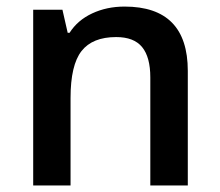

<svg xmlns="http://www.w3.org/2000/svg" viewBox="-20 -570 675 590"><path d="M557.1 0H441.9V-332Q441.9 -394.5 416.7 -425.3Q391.6 -456.1 336.9 -456.1Q264.2 -456.1 230.5 -413.1Q196.8 -370.1 196.8 -269V0H82V-540H171.9L188 -469.2H193.8Q218.3 -507.8 263.2 -528.8Q308.1 -549.8 362.8 -549.8Q557.1 -549.8 557.1 -352.1Z"/></svg>

Font: f2_44652          
Style: Regular
Weight: 600
Foundry: Ascender Corporation
Version: Version 1.10